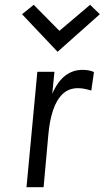

<svg xmlns="http://www.w3.org/2000/svg" viewBox="-20 -777 434 797"><path d="M90 0 135 -479H206L197 -388Q219.5 -439 250.8 -463Q282 -487 322.5 -487Q333 -487 345.5 -485.2Q358 -483.5 370 -478L359 -401Q345.5 -405.5 331.2 -408.2Q317 -411 303.5 -411Q265.5 -411 240 -386.8Q214.5 -362.5 200 -318.8Q185.5 -275 180.5 -216L161 0ZM354 -757 394.5 -718 219 -562 71.5 -718 120 -757 226.5 -649Z"/></svg>

Font: Karla
Style: Italic
Weight: 400
Italic angle: -8°
Designer: Jonathan Pinhorn
Version: Version 2.004;gftools[0.9.33]